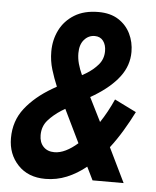

<svg xmlns="http://www.w3.org/2000/svg" viewBox="-52 -745 651 800"><g transform="rotate(5 274.0 -345.0)"><path d="M10 -146Q10 -218 51.5 -271Q93 -324 163 -365L182 -376Q168 -409 157 -445Q146 -481 146 -520Q146 -569 166.5 -610Q187 -651 227.5 -676Q268 -701 328 -701Q378 -701 411.5 -679.5Q445 -658 462 -623Q479 -588 479 -547Q479 -490 443.5 -443Q408 -396 341 -355L324 -345L374 -245Q404 -290 428 -344L519 -299Q499 -259 475 -219Q451 -179 424 -144L494 0H364L337 -55Q299 -24 256.5 -6.5Q214 11 167 11Q95 11 52.5 -34Q10 -79 10 -146ZM259 -523Q259 -501 265 -479Q271 -457 282 -433L298 -442Q328 -460 348.5 -484Q369 -508 369 -541Q369 -567 356.5 -583.5Q344 -600 321 -600Q295 -600 277 -579.5Q259 -559 259 -523ZM132 -169Q132 -139 149 -121Q166 -103 195 -103Q218 -103 242.5 -115Q267 -127 292 -149L225 -287L210 -278Q177 -257 154.5 -231.5Q132 -206 132 -169Z"/></g></svg>

Font: Radio Canada Condensed SemiBold
Style: Italic
Weight: 600
Width: 3
Italic angle: -12°
Designer: Charles Daoud, Etienne Aubert Bonn, Alexandre Saumier Demers, Jacques Le Bailly
Foundry: Radio-Canada
Version: Version 2.104; ttfautohint (v1.8.4.7-5d5b);gftools[0.9.28.de